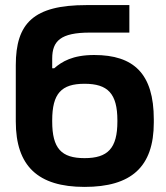

<svg xmlns="http://www.w3.org/2000/svg" viewBox="-20 -725 653 754"><path d="M584 -244V-256C584 -436 505 -509 350 -509C265 -509 223 -483 193 -457H185V-495C185 -564 218 -597 333 -597H488V-705H319C112 -705 42 -634 42 -469V-248C42 -73 129 9 312 9C495 9 584 -69 584 -244ZM185 -248V-252C185 -358 221 -396 312 -396C403 -396 441 -358 441 -252V-248C441 -142 403 -104 312 -104C221 -104 185 -142 185 -248Z"/></svg>

Font: LT Wave Bold
Style: Regular
Weight: 700
Designer: Daniel Lyons
Version: Version 2.5 (Glyphs App)